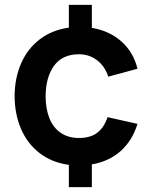

<svg xmlns="http://www.w3.org/2000/svg" viewBox="-20 -740 616 789"><path d="M263 -62.5Q193.5 -72 143.2 -110.5Q93 -149 66.8 -209.5Q40.5 -270 40 -345Q40.5 -420 67.2 -480.5Q94 -541 144.2 -579Q194.5 -617 263 -626.5V-720H357.5V-625.5Q429.5 -613.5 479 -569.5Q528.5 -525.5 545 -457.5L425 -425Q411 -468 378.8 -492.5Q346.5 -517 304.5 -517Q236.5 -517 202.2 -470Q168 -423 167.5 -345Q167.5 -293 183 -254.2Q198.5 -215.5 229.5 -194.2Q260.5 -173 304.5 -173Q351 -173 379.2 -194.2Q407.5 -215.5 422 -258.5L545 -231Q523.5 -161.5 475.5 -119Q427.5 -76.5 357.5 -64.5V29H263Z"/></svg>

Font: Vela Sans Bd
Style: Bold
Weight: 700
Designer: Principal design: Mikhail Sharanda - project Manrope.
Design modification: Ravid Balaliev
Foundry: Mikhail Sharanda
Version: Version 1.001